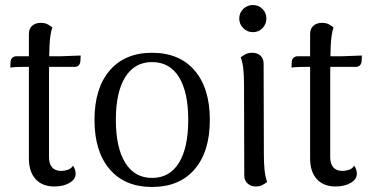

<svg xmlns="http://www.w3.org/2000/svg" viewBox="-20 -731 1498 764"><path d="M196 11Q148 11 121.5 -18.5Q95 -48 95 -100V-596Q95 -617 108 -628.5Q121 -640 142 -640Q160 -640 171 -633.5Q182 -627 188 -622Q179 -594 177 -549Q175 -504 175 -427V-105Q175 -80 187 -65.5Q199 -51 223 -51Q237 -51 251 -56Q265 -61 270 -72Q276 -64 278.5 -55.5Q281 -47 281 -40Q281 -18 257 -3.5Q233 11 196 11ZM21 -462 22 -485Q23 -496 29.5 -501.5Q36 -507 44 -507H216Q220 -507 232 -507.5Q244 -508 258.5 -508.5Q273 -509 285 -509.5Q297 -510 301 -510L300 -488Q299 -477 293 -471Q287 -465 278 -465H81Q71 -465 51 -464.5Q31 -464 21 -462Z M585 13Q477 13 416.5 -57.5Q356 -128 356 -254Q356 -380 416.5 -450.5Q477 -521 585 -521Q694 -521 754.5 -450.5Q815 -380 815 -254Q815 -128 754.5 -57.5Q694 13 585 13ZM585 -23Q655 -23 692 -83Q729 -143 729 -254Q729 -365 692 -424.5Q655 -484 585 -484Q516 -484 478.5 -424.5Q441 -365 441 -254Q441 -143 478.5 -83Q516 -23 585 -23Z M986 -603Q964 -603 948 -619Q932 -635 932 -657Q932 -680 948 -695.5Q964 -711 986 -711Q1009 -711 1024.5 -695.5Q1040 -680 1040 -657Q1040 -635 1024.5 -619Q1009 -603 986 -603ZM1030 -114Q1030 -85 1032.5 -57Q1035 -29 1043 -7Q1037 -2 1025.5 4.5Q1014 11 997 11Q978 11 965 -1Q952 -13 952 -33L951 -396Q951 -425 948.5 -453Q946 -481 938 -503Q944 -508 955.5 -514.5Q967 -521 984 -521Q1004 -521 1016.5 -509.5Q1029 -498 1029 -477Z M1315 11Q1267 11 1240.5 -18.5Q1214 -48 1214 -100V-596Q1214 -617 1227 -628.5Q1240 -640 1261 -640Q1279 -640 1290 -633.5Q1301 -627 1307 -622Q1298 -594 1296 -549Q1294 -504 1294 -427V-105Q1294 -80 1306 -65.5Q1318 -51 1342 -51Q1356 -51 1370 -56Q1384 -61 1389 -72Q1395 -64 1397.5 -55.5Q1400 -47 1400 -40Q1400 -18 1376 -3.5Q1352 11 1315 11ZM1140 -462 1141 -485Q1142 -496 1148.5 -501.5Q1155 -507 1163 -507H1335Q1339 -507 1351 -507.5Q1363 -508 1377.5 -508.5Q1392 -509 1404 -509.5Q1416 -510 1420 -510L1419 -488Q1418 -477 1412 -471Q1406 -465 1397 -465H1200Q1190 -465 1170 -464.5Q1150 -464 1140 -462Z"/></svg>

Font: Arima Thin
Style: Regular
Weight: 400
Version: Version 1.100